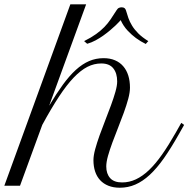

<svg xmlns="http://www.w3.org/2000/svg" viewBox="-126 -856 869 885"><path d="M198.2 -835.9H271L100.6 -368.7Q133.8 -424.3 163.8 -465.6Q193.8 -506.8 223.6 -533.9Q253.4 -561 284.7 -574.5Q315.9 -587.9 351.6 -587.9Q381.3 -587.9 404.1 -578.1Q426.8 -568.4 442.1 -550.5Q457.5 -532.7 465.3 -507.8Q473.1 -482.9 473.1 -452.1Q473.1 -430.2 465.1 -400.4Q457 -370.6 444.8 -336.9Q432.6 -303.2 418.5 -267.8Q404.3 -232.4 392.1 -199.2Q379.9 -166 371.8 -137.5Q363.8 -108.9 363.8 -88.9Q363.8 -55.2 381.6 -35.2Q399.4 -15.1 437 -15.1Q469.7 -15.1 500.2 -29.3Q530.8 -43.5 560.8 -72Q590.8 -100.6 621.1 -143.8Q651.4 -187 684.1 -244.6L709.5 -289.6L722.7 -280.3L697.3 -235.4Q661.6 -172.4 629.2 -126.2Q596.7 -80.1 564.2 -50Q531.7 -20 498 -5.4Q464.4 9.3 426.3 9.3Q396.5 9.3 373.8 0.2Q351.1 -8.8 335.7 -25.4Q320.3 -42 312.5 -65.4Q304.7 -88.9 304.7 -117.7Q304.7 -138.7 312.7 -168.2Q320.8 -197.8 333 -231.9Q345.2 -266.1 359.4 -302Q373.5 -337.9 385.7 -371.1Q397.9 -404.3 406 -432.9Q414.1 -461.4 414.1 -480.5Q414.1 -518.6 396.2 -541Q378.4 -563.5 340.8 -563.5Q307.6 -563.5 276.9 -547.9Q246.1 -532.2 213.6 -498.3Q181.2 -464.4 145.8 -410.6Q110.4 -356.9 68.8 -280.3L-33.7 0H-106ZM411.1 -808.6Q416.5 -817.4 422.4 -819.8Q428.2 -822.3 434.6 -822.3Q443.4 -822.3 448 -818.6Q452.6 -814.9 454.6 -808.1Q459.5 -791 465.6 -773.4Q471.7 -755.9 482.7 -737.8Q493.7 -719.7 511.5 -701.9Q529.3 -684.1 557.6 -666.5Q557.1 -666 555.4 -664.1Q553.7 -662.1 551.3 -659.7Q548.8 -656.7 545.9 -653.3Q522.5 -664.6 500.5 -680.7Q481.9 -694.3 462.4 -714.8Q442.9 -735.4 430.2 -763.2Q430.2 -763.2 424.3 -756.6Q418.5 -750 407.7 -739.7Q397 -729.5 382.3 -717Q367.7 -704.6 350.6 -692.4Q333.5 -680.2 314.5 -669.9Q295.4 -659.7 276.4 -654.3Q275.9 -654.3 273.7 -656Q271.5 -657.7 269 -660.2Q266.1 -662.6 261.7 -666.5Q294.9 -683.1 316.9 -699Q338.9 -714.8 355 -731.4Q371.1 -748 383.8 -766.8Q396.5 -785.6 411.1 -808.6Z"/></svg>

Font: Petit Formal Script
Style: Regular
Weight: 400
Version: Version 1.001; ttfautohint (v0.8) -G 200 -r 50